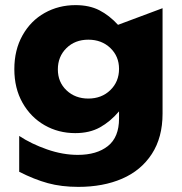

<svg xmlns="http://www.w3.org/2000/svg" viewBox="-20 -563 709 750"><path d="M206 -292Q206 -342 239.5 -375Q273 -408 325 -408Q377 -408 411 -375.5Q445 -343 445 -294Q445 -244 411 -211Q377 -178 325 -178Q274 -178 240 -210Q206 -242 206 -292ZM284 42Q225 42 163.5 20.5Q102 -1 55 -32V108Q114 138 167 152.5Q220 167 286 167Q383 167 457 135Q531 103 573 38.5Q615 -26 615 -119V-531L441 -466Q407 -503 368 -523Q329 -543 275 -543Q209 -543 154.5 -512.5Q100 -482 68 -425Q36 -368 36 -293Q36 -218 68 -161.5Q100 -105 154 -74Q208 -43 274 -43Q330 -43 370.5 -65.5Q411 -88 445 -128V-100Q445 -27 401.5 7.5Q358 42 284 42Z"/></svg>

Font: Geom ExtraBold
Style: Bold
Weight: 800
Version: Version 1.102